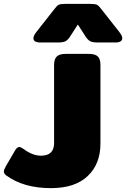

<svg xmlns="http://www.w3.org/2000/svg" viewBox="-25 -959 653 994"><path d="M148 -761Q148 -774 163 -793L255 -910Q269 -929 278.5 -934Q288 -939 316 -939H440Q468 -939 477.5 -934Q487 -929 501 -910L593 -793Q608 -774 608 -761Q608 -750 598.5 -744.5Q589 -739 572 -739H483Q455 -739 443 -745Q431 -751 420 -767L378 -832L336 -767Q325 -751 313 -745Q301 -739 273 -739H184Q167 -739 157.5 -744.5Q148 -750 148 -761ZM7 -51Q-5 -60 -5 -71Q-5 -80 4 -96L54 -182Q64 -198 75 -198Q82 -198 95 -189Q143 -153 187 -153Q255 -153 255 -218V-623Q255 -652 268.5 -666Q282 -680 315 -680H434Q468 -680 481.5 -666.5Q495 -653 495 -623V-216Q495 -110 429 -47.5Q363 15 239 15Q97 15 7 -51Z"/></svg>

Font: Mitr
Style: Bold
Weight: 700
Designer: Thanarat Vachiruckul
Foundry: Cadson Demak
Version: Version 1.002